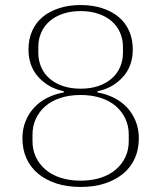

<svg xmlns="http://www.w3.org/2000/svg" viewBox="-20 -730 640 762"><path d="M300 12Q246 12 203.5 -2Q161 -16 131 -41Q101 -66 85 -101.5Q69 -137 69 -181Q69 -218 81.5 -249Q94 -280 116 -303.5Q138 -327 168 -342Q198 -357 233 -363V-368Q173 -380 133 -423.5Q93 -467 93 -534Q93 -574 107.5 -607Q122 -640 149 -662.5Q176 -685 214.5 -697.5Q253 -710 300 -710Q347 -710 385.5 -697.5Q424 -685 451 -662.5Q478 -640 492.5 -607Q507 -574 507 -534Q507 -467 467 -423.5Q427 -380 367 -368V-363Q402 -357 432 -342Q462 -327 484 -303.5Q506 -280 518.5 -249Q531 -218 531 -181Q531 -137 515 -101.5Q499 -66 469 -41Q439 -16 396.5 -2Q354 12 300 12ZM300 -13Q344 -13 379.5 -24.5Q415 -36 439.5 -57Q464 -78 477.5 -106.5Q491 -135 491 -170V-196Q491 -230 477.5 -259Q464 -288 439.5 -309Q415 -330 379.5 -341.5Q344 -353 300 -353Q256 -353 220.5 -341.5Q185 -330 160.5 -309Q136 -288 122.5 -259Q109 -230 109 -196V-170Q109 -135 122.5 -106.5Q136 -78 160.5 -57Q185 -36 220.5 -24.5Q256 -13 300 -13ZM300 -378Q339 -378 370 -388.5Q401 -399 423 -418Q445 -437 456.5 -463.5Q468 -490 468 -521V-543Q468 -574 456.5 -600.5Q445 -627 423 -646Q401 -665 370 -675.5Q339 -686 300 -686Q261 -686 230 -675.5Q199 -665 177 -646Q155 -627 143.5 -600.5Q132 -574 132 -543V-521Q132 -490 143.5 -463.5Q155 -437 177 -418Q199 -399 230 -388.5Q261 -378 300 -378Z"/></svg>

Font: IBM Plex Serif ExtraLight
Style: Regular
Weight: 200
Designer: Mike Abbink, Paul van der Laan, Pieter van Rosmalen
Foundry: Bold Monday
Version: Version 2.5